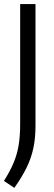

<svg xmlns="http://www.w3.org/2000/svg" viewBox="-28 -760 268 952"><path d="M43 171.5 -8.5 137Q20.5 91.5 38.2 50.2Q56 9 64 -37.5Q72 -84 72 -145.5V-740H148V-136.5Q148 -74.5 137.2 -24.5Q126.5 25.5 103.2 72.5Q80 119.5 43 171.5Z"/></svg>

Font: Encode Sans Cnd
Style: Regular
Weight: 400
Width: 3
Designer: Multiple Designers
Foundry: Impallari Type
Version: Version 3.002; ttfautohint (v1.8.3) -l 8 -r 50 -G 200 -x 14 